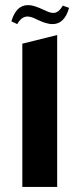

<svg xmlns="http://www.w3.org/2000/svg" viewBox="-20 -736 313 756"><path d="M227.1 -713.9 252 -705.1Q233.9 -641.1 187 -641.1Q181.6 -641.1 176 -641.8Q170.4 -642.6 164.6 -644.3Q158.7 -646 154.3 -647.2Q149.9 -648.4 143.3 -651.4Q136.7 -654.3 133.5 -655.5Q130.4 -656.7 123.5 -660.2Q116.7 -663.6 115.2 -664.1Q100.1 -670.9 87.9 -670.9Q64.5 -670.9 47.9 -641.1L24.9 -651.9Q43.5 -715.8 89.8 -715.8Q97.2 -715.8 105 -714.4Q112.8 -712.9 121.8 -709.7Q130.9 -706.5 136.2 -704.3Q141.6 -702.1 151.6 -697.5Q161.6 -692.9 164.1 -691.9Q179.2 -685.1 189.9 -685.1Q210.9 -685.1 227.1 -713.9ZM67.9 -564 205.1 -598.1V0H67.9Z"/></svg>

Font: Wesal
Style: Regular
Weight: 700
Designer: Ahmed zaza
Foundry: Ahmed zaza
Version: Version 2.01